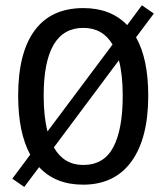

<svg xmlns="http://www.w3.org/2000/svg" viewBox="-20 -700 640 738"><path d="M549.8 -332.5Q549.8 -168 485.1 -79.1Q420.4 9.8 299.3 9.8Q192.9 9.8 130.4 -57.6L73.2 18.6L27.3 -13.2L96.2 -105.5Q49.8 -190.4 49.8 -332.5Q49.8 -497.1 113.3 -583Q176.8 -668.9 300.3 -668.9Q406.2 -668.9 468.8 -603.5L525.4 -679.7L571.3 -647.9L502.9 -556.6Q549.8 -473.6 549.8 -332.5ZM451.7 -332.5Q451.7 -412.6 437 -468.3L187 -133.3Q225.6 -65.9 299.8 -65.9Q379.4 -65.9 415.5 -134.3Q451.7 -202.6 451.7 -332.5ZM147.9 -332.5Q147.9 -251.5 162.6 -194.8L412.6 -528.8Q375 -592.8 300.3 -592.8Q147.9 -592.8 147.9 -332.5Z"/></svg>

Font: Cousine
Style: Regular
Weight: 400
Monospace: yes
Designer: Steve Matteson
Foundry: Monotype Imaging Inc.
Version: Version 1.21